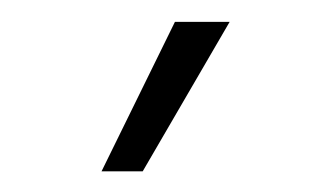

<svg xmlns="http://www.w3.org/2000/svg" viewBox="-20 -770 312 180"><path d="M75.2 -609.4 144 -749.5H195.3L113.8 -609.4Z"/></svg>

Font: Inter 20pt ExtraLight
Style: Regular
Weight: 250
Version: Version 4.001;git-66647c0bb